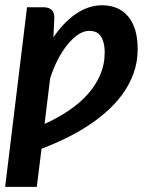

<svg xmlns="http://www.w3.org/2000/svg" viewBox="-20 -541 568 728"><path d="M149 -71Q198.5 -93.5 240.2 -121.5Q282 -149.5 312.2 -183.2Q342.5 -217 359.8 -256.8Q377 -296.5 377 -342.5Q377 -380 363.2 -402Q349.5 -424 318 -424Q297.5 -424 276.5 -410Q255.5 -396 235.8 -371.8Q216 -347.5 199 -314.5Q182 -281.5 170 -243.5ZM182.5 -399.5Q201 -427 222.5 -449.5Q244 -472 267.2 -488Q290.5 -504 315.5 -512.5Q340.5 -521 366.5 -521Q430.5 -521 466.2 -478.2Q502 -435.5 502 -355Q502 -305.5 486.2 -262.2Q470.5 -219 443.2 -182.2Q416 -145.5 380 -114.2Q344 -83 303.5 -57.8Q263 -32.5 220.2 -12.2Q177.5 8 137.5 23L119.5 167.5H-0.5L82.5 -513.5H145Q164.5 -513.5 175.2 -504Q186 -494.5 186 -473.5Z"/></svg>

Font: Lato 2
Style: Bold Italic
Weight: 700
Italic angle: -7°
Designer: Lukasz Dziedzic with Adam Twardoch and Botio Nikoltchev
Foundry: tyPoland Lukasz Dziedzic
Version: Version 2.015; 2015-08-06; http://www.latofonts.com/